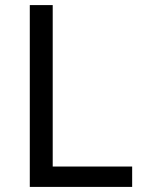

<svg xmlns="http://www.w3.org/2000/svg" viewBox="-20 -734 564 754"><path d="M97 0H499V-80H187V-714H97Z"/></svg>

Font: Noto Sans Nandinagari
Style: Regular
Weight: 400
Designer: Ek Type
Foundry: Ek Type
Version: Version 1.002